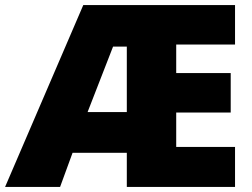

<svg xmlns="http://www.w3.org/2000/svg" viewBox="-25 -734 991 754"><path d="M898 0V-157H667V-292H881V-447H667V-559H898V-714H302L-5 0H211L260 -134H473V0ZM319 -294 419 -551H473V-294Z"/></svg>

Font: Noto Sans Sinhala UI Black
Style: Regular
Weight: 900
Designer: Jelle Bosma - Monotype Design Team
Foundry: Monotype Imaging Inc.
Version: Version 2.006